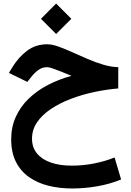

<svg xmlns="http://www.w3.org/2000/svg" viewBox="-20 -711 729 1068"><path d="M292.2 -691.1 207.8 -606.4 292.2 -522 376.8 -606.4ZM638 -337.4Q598.3 -338.2 554.8 -351.1Q511.3 -364.1 467.3 -383Q423.2 -402 381.7 -420.8Q340.3 -439.6 304.8 -452.1Q269.3 -464.7 242.5 -464.7Q178.9 -464.7 131.1 -429.1Q83.3 -393.5 48.4 -336.5L29.5 -305.6L132 -255.4L155.5 -285Q171.3 -305.3 193.1 -321.4Q214.9 -337.4 242 -337.4Q251.8 -337.4 271.2 -330.9Q290.7 -324.4 318.1 -313.5Q345.5 -302.7 377.9 -289.1Q307.6 -270.2 246.7 -238.5Q185.7 -206.7 139.7 -162.4Q93.7 -118 68 -61.3Q42.2 -4.5 42.2 63.9Q42.2 137 68.4 188.9Q94.5 240.8 140.9 273.7Q187.4 306.6 248.9 322Q310.3 337.4 381.3 337.4Q450.2 337.4 520.5 325.3Q590.8 313.2 653.6 287.3L617.4 165Q567.8 185.1 506.1 197.8Q444.5 210.4 378.4 210.4Q313.4 210.4 263.7 193.5Q214 176.5 186.1 143Q158.1 109.6 158.1 60.5Q158.1 10.4 186.2 -30.8Q214.3 -72 263 -104.6Q311.7 -137.2 373.3 -160.7Q435 -184.3 503.2 -198.9Q571.4 -213.5 637.7 -219Z"/></svg>

Font: Vazirmatn NL
Style: Regular
Weight: 400
Designer: Saber Rastikerdar
Foundry: Saber Rastikerdar
Version: Version 33.003